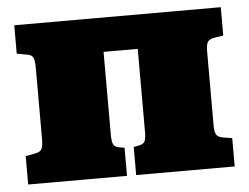

<svg xmlns="http://www.w3.org/2000/svg" viewBox="-43 -574 813 627"><g transform="rotate(-5 363.5 -261.0)"><path d="M25 0V-93L57 -99Q73 -102 78 -111Q83 -120 83 -146V-376Q83 -402 78 -411.5Q73 -421 57 -423L25 -429V-522H702V-429L675 -425Q656 -422 650.5 -413Q645 -404 645 -384V-138Q645 -118 650.5 -109Q656 -100 675 -97L702 -93V0H379V-92L395 -95Q411 -98 415.5 -107Q420 -116 420 -137V-410H308V-139Q308 -118 312 -108Q316 -98 332 -95L349 -92V0Z"/></g></svg>

Font: Literata Black
Style: Regular
Weight: 900
Designer: Latin by Veronika Burian and Jose Scaglione. Greek by Irene Vlachou. Cyrillic by Vera Evstafieva.
Foundry: TypeTogether
Version: Version 3.103;gftools[0.9.29]